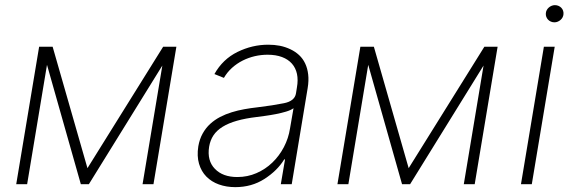

<svg xmlns="http://www.w3.org/2000/svg" viewBox="-20 -731 2268 762"><path d="M135.3 -545.5H188.9L327.1 -63.6L627.5 -545.5H680L589.1 0H545.8L624.3 -470.9L332.7 0H300.8L166.5 -473.7L87.7 0H44.4Z M767 -150.2Q772 -179 784.3 -201Q796.5 -223 814.1 -239.2Q831.7 -255.3 853.5 -266.7Q875.4 -278.1 899.7 -285.5Q924 -293 949.8 -297.6Q975.5 -302.2 1000.7 -305Q1033 -308.9 1059.3 -313Q1085.6 -317.1 1106.9 -321.4Q1150.2 -329.9 1154.8 -361.2L1158.4 -383.9Q1163.7 -413.7 1158.6 -437.7Q1153.4 -461.6 1138.5 -478.5Q1123.6 -495.4 1099.3 -504.6Q1074.9 -513.8 1041.9 -513.8Q1016.3 -513.8 991.1 -508Q965.9 -502.1 943 -490.6Q920.1 -479 900.9 -461.8Q881.7 -444.6 868.6 -421.9L831 -437.1Q864 -496.1 922.6 -524.9Q981.2 -553.6 1044.4 -553.6Q1068.9 -553.6 1090.6 -549.4Q1112.2 -545.1 1132.5 -535.5Q1152 -526.3 1167.1 -512.3Q1182.2 -498.2 1191.2 -479Q1200.3 -459.9 1203.1 -435.4Q1206 -410.9 1201 -381L1137.8 0H1094.5L1111.2 -98.4H1108Q1080.3 -53.3 1029.1 -20.6Q978.7 11.7 913.7 11.7Q878.6 11.7 848.9 1.1Q819.2 -9.6 799 -30.2Q778.8 -50.8 769.9 -81Q761 -111.2 767 -150.2ZM833.1 -60.7Q864.3 -28.4 921.9 -28.4Q962.4 -28.4 997.9 -43.9Q1033.4 -59.3 1060.9 -85.8Q1088.4 -112.2 1106.7 -147.2Q1125 -182.2 1131 -221.2L1144.9 -301.5Q1134.2 -293.7 1115.2 -288Q1096.2 -282.3 1075.1 -278.2Q1054 -274.1 1033.6 -271.3Q1013.1 -268.5 999.3 -266.7Q954.2 -261.4 920.5 -251.8Q886.7 -242.2 863.5 -227.8Q840.2 -213.4 827.2 -193.9Q814.3 -174.4 810 -148.8Q801.1 -93.4 833.1 -60.7Z M1410.2 -545.5H1463.8L1601.9 -63.6L1902.3 -545.5H1954.9L1864 0H1820.7L1899.1 -470.9L1607.6 0H1575.6L1441.4 -473.7L1362.6 0H1319.2Z M2138.5 -545.5H2181.5L2090.6 0H2047.6ZM2146.3 -678.3Q2146.7 -684.7 2149.7 -690.5Q2152.7 -696.4 2157.7 -700.8Q2162.6 -705.3 2169 -707.9Q2175.4 -710.6 2182.2 -710.6Q2190 -710.6 2196.6 -707.7Q2203.1 -704.9 2207.7 -700.1Q2212.4 -695.3 2214.7 -688.7Q2217 -682.2 2216.3 -674.7Q2215.9 -668.3 2212.9 -662.5Q2209.9 -656.6 2204.9 -652.2Q2199.9 -647.7 2193.7 -645.1Q2187.5 -642.4 2180.4 -642.4Q2172.9 -642.4 2166.4 -645.2Q2159.8 -648.1 2155.2 -652.9Q2150.6 -657.7 2148.1 -664.2Q2145.6 -670.8 2146.3 -678.3Z"/></svg>

Font: Inter P Extra Light
Style: Italic
Weight: 200
Italic angle: 9.39999°
Designer: Rasmus Andersson
Foundry: rsms
Version: Version 3.018;git-588b23468